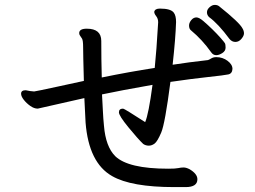

<svg xmlns="http://www.w3.org/2000/svg" viewBox="-20 -785 1040 783"><path d="M862 -560Q849 -560 841 -572Q805 -623 758 -662Q751 -668 751 -681Q751 -692 760 -703Q769 -714 781 -714Q792 -714 809.5 -699Q827 -684 846 -665.5Q865 -647 879.5 -630.5Q894 -614 897 -609Q900 -604 900 -591Q900 -577 886.5 -568.5Q873 -560 862 -560ZM737 -22H691Q515 -22 437 -67Q342 -121 329 -285L324 -385L134 -342Q119 -342 103.5 -353Q88 -364 77 -378Q66 -392 66 -403Q66 -417 85 -417Q102 -413 119 -412Q120 -412 124.5 -413Q129 -414 148 -417.5Q167 -421 209 -430.5Q251 -440 322 -455Q319 -564 319 -592Q319 -620 314.5 -627.5Q310 -635 306.5 -639.5Q303 -644 303 -650Q303 -668 334 -668Q393 -668 393 -618Q393 -544 395 -469Q507 -492 611 -508Q618 -574 625 -694Q625 -709 617 -719Q609 -729 609 -737Q612 -750 632 -750Q677 -750 689 -733Q698 -721 698 -695Q696 -629 684 -521Q748 -531 828 -540Q832 -541 841 -546.5Q850 -552 862 -552Q888 -552 908 -537Q928 -522 928 -504Q927 -485 911 -481.5Q895 -478 829.5 -471Q764 -464 675 -451Q653 -281 637.5 -244.5Q622 -208 610.5 -199.5Q599 -191 587 -191Q574 -191 564 -198Q543 -218 504 -265.5Q465 -313 465 -327Q465 -342 482 -342Q487 -342 572 -287Q586 -319 602 -439Q471 -416 396 -400Q398 -367 399.5 -334Q401 -301 404 -272Q411 -187 450 -148Q503 -97 666 -97Q696 -97 707 -99.5Q718 -102 729 -102Q739 -102 753 -95Q785 -76 785 -54Q785 -22 737 -22ZM916 -626Q870 -688 833 -715Q824 -723 824 -735Q824 -746 834.5 -755.5Q845 -765 856 -765Q866 -765 873 -760Q957 -693 969 -669Q975 -659 975 -649Q975 -639 964.5 -626.5Q954 -614 940 -614Q926 -614 916 -626Z"/></svg>

Font: LXGW WenKai Lite
Style: Bold
Weight: 700
Designer: LXGW / Fontworks Inc.
Foundry: LXGW / Fontworks Inc.
Version: Version 1.330;April 28, 2024